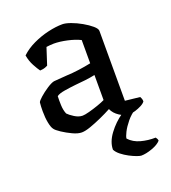

<svg xmlns="http://www.w3.org/2000/svg" viewBox="-129 -596 795 893"><g transform="rotate(-20 268.5 -150.0)"><path d="M195 4Q176 4 150.5 -8Q125 -20 103 -34.5Q81 -49 75 -58Q67 -68 62 -93.5Q57 -119 57 -151Q57 -175 59 -194Q61 -201 78.5 -216.5Q96 -232 118 -246.5Q140 -261 154 -264Q162 -265 179.5 -266Q197 -267 219 -269Q247 -270 280 -274.5Q313 -279 341 -285V-400Q315 -413 278.5 -421Q242 -429 213 -429Q203 -429 193.5 -428Q184 -427 176 -426L149 -343Q145 -341 136.5 -337.5Q128 -334 111 -333Q102 -345 89 -369Q76 -393 71 -422Q97 -447 134 -464.5Q171 -482 210 -491Q249 -500 281 -500Q297 -500 322 -491Q347 -482 372.5 -467.5Q398 -453 415.5 -438Q433 -423 433 -412V-66L506 -58Q508 -55 510.5 -48.5Q513 -42 513 -34Q507 -25 492.5 -17.5Q478 -10 462 -5Q446 0 435 0Q409 0 384.5 -16Q360 -32 350 -55Q326 -42 296 -28.5Q266 -15 239 -5.5Q212 4 195 4ZM225 -68Q236 -68 258.5 -74Q281 -80 304 -88Q327 -96 341 -103V-227Q318 -222 292 -219Q266 -216 242 -214Q214 -211 186.5 -206.5Q159 -202 147 -193Q146 -174 147 -148.5Q148 -123 156 -104Q165 -94 185.5 -81Q206 -68 225 -68ZM418 200Q412 200 396.5 194.5Q381 189 362 179Q343 169 326.5 156Q310 143 303 129Q303 91 332 52Q361 13 400 -14L468 -15Q440 3 420.5 27Q401 51 390.5 72Q380 93 380 102Q402 126 437 135.5Q472 145 509 144Q511 146 514 151.5Q517 157 517 162Q503 178 472 189Q441 200 418 200Z"/></g></svg>

Font: Texturina
Style: Regular
Weight: 400
Designer: Guillermo Torres Carreño
Foundry: Omnibus-Type
Version: Version 1.002; ttfautohint (v1.8.3)